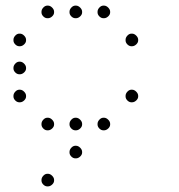

<svg xmlns="http://www.w3.org/2000/svg" viewBox="-20 -493 640 685"><path d="M149 -473Q141 -473 134.5 -466Q128 -459 128 -451V-449Q128 -441 134.5 -434.5Q141 -428 149 -428H151Q159 -428 166 -434.5Q173 -441 173 -449V-451Q173 -459 166 -466Q159 -473 151 -473ZM249 -473Q241 -473 234.5 -466Q228 -459 228 -451V-449Q228 -441 234.5 -434.5Q241 -428 249 -428H251Q259 -428 266 -434.5Q273 -441 273 -449V-451Q273 -459 266 -466Q259 -473 251 -473ZM349 -473Q341 -473 334.5 -466Q328 -459 328 -451V-449Q328 -441 334.5 -434.5Q341 -428 349 -428H351Q359 -428 366 -434.5Q373 -441 373 -449V-451Q373 -459 366 -466Q359 -473 351 -473ZM49 -373Q41 -373 34.5 -366Q28 -359 28 -351V-349Q28 -341 34.5 -334.5Q41 -328 49 -328H51Q59 -328 66 -334.5Q73 -341 73 -349V-351Q73 -359 66 -366Q59 -373 51 -373ZM449 -373Q441 -373 434.5 -366Q428 -359 428 -351V-349Q428 -341 434.5 -334.5Q441 -328 449 -328H451Q459 -328 466 -334.5Q473 -341 473 -349V-351Q473 -359 466 -366Q459 -373 451 -373ZM49 -273Q41 -273 34.5 -266Q28 -259 28 -251V-249Q28 -241 34.5 -234.5Q41 -228 49 -228H51Q59 -228 66 -234.5Q73 -241 73 -249V-251Q73 -259 66 -266Q59 -273 51 -273ZM49 -173Q41 -173 34.5 -166Q28 -159 28 -151V-149Q28 -141 34.5 -134.5Q41 -128 49 -128H51Q59 -128 66 -134.5Q73 -141 73 -149V-151Q73 -159 66 -166Q59 -173 51 -173ZM449 -173Q441 -173 434.5 -166Q428 -159 428 -151V-149Q428 -141 434.5 -134.5Q441 -128 449 -128H451Q459 -128 466 -134.5Q473 -141 473 -149V-151Q473 -159 466 -166Q459 -173 451 -173ZM149 -73Q141 -73 134.5 -66Q128 -59 128 -51V-49Q128 -41 134.5 -34.5Q141 -28 149 -28H151Q159 -28 166 -34.5Q173 -41 173 -49V-51Q173 -59 166 -66Q159 -73 151 -73ZM249 -73Q241 -73 234.5 -66Q228 -59 228 -51V-49Q228 -41 234.5 -34.5Q241 -28 249 -28H251Q259 -28 266 -34.5Q273 -41 273 -49V-51Q273 -59 266 -66Q259 -73 251 -73ZM349 -73Q341 -73 334.5 -66Q328 -59 328 -51V-49Q328 -41 334.5 -34.5Q341 -28 349 -28H351Q359 -28 366 -34.5Q373 -41 373 -49V-51Q373 -59 366 -66Q359 -73 351 -73ZM249 27Q241 27 234.5 34Q228 41 228 49V51Q228 59 234.5 65.5Q241 72 249 72H251Q259 72 266 65.5Q273 59 273 51V49Q273 41 266 34Q259 27 251 27ZM149 127Q141 127 134.5 134Q128 141 128 149V151Q128 159 134.5 165.5Q141 172 149 172H151Q159 172 166 165.5Q173 159 173 151V149Q173 141 166 134Q159 127 151 127Z"/></svg>

Font: Doto Rounded Light
Style: Regular
Weight: 300
Monospace: yes
Version: Version 1.000